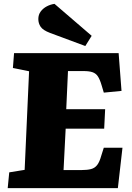

<svg xmlns="http://www.w3.org/2000/svg" viewBox="-20 -977 688 997"><path d="M131 -607 47 -624 53 -701H596L611 -505L519 -496L508 -533Q499 -564 488.5 -580Q478 -596 460.5 -602Q443 -608 414 -608H333L324 -410H526L521 -309H321L310 -94H405Q433 -94 452.5 -99Q472 -104 484.5 -120Q497 -136 506 -169L519 -210H616L592 0H20L28 -82L108 -95ZM456 -791 423 -738 240 -806Q203 -820 191 -838Q179 -856 179 -878Q179 -901 191.5 -917.5Q204 -934 223 -944Q242 -954 263 -957Z"/></svg>

Font: Literata ExtraBold
Style: Italic
Weight: 800
Italic angle: -2°
Designer: Latin by Veronika Burian and Jose Scaglione. Greek by Irene Vlachou. Cyrillic by Vera Evstafieva
Foundry: TypeTogether
Version: Version 3.002